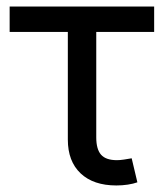

<svg xmlns="http://www.w3.org/2000/svg" viewBox="-20 -566 506 593"><path d="M339.4 6.8Q268.6 6.8 229 -30.5Q189.5 -67.9 189.5 -134.8V-467.3H9.8V-545.9H456.1V-467.3H277.3V-141.6Q277.3 -105 292.2 -88.1Q307.1 -71.3 341.3 -71.3Q350.1 -71.3 363 -73.2Q376 -75.2 386.7 -77.1L404.3 -2.9Q392.1 1.5 374.8 4.2Q357.4 6.8 339.4 6.8Z"/></svg>

Font: Inter Variable
Style: Regular
Weight: 400
Designer: Rasmus Andersson
Foundry: rsms
Version: Version 4.001;git-9221beed3